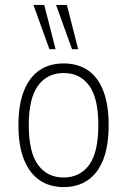

<svg xmlns="http://www.w3.org/2000/svg" viewBox="-20 -753 517 781"><path d="M239 8Q182 8 141 -20Q100 -48 77.5 -104Q55 -160 55 -244Q55 -328 77.5 -384Q100 -440 141 -467.5Q182 -495 239 -495Q296 -495 337 -467.5Q378 -440 400 -384Q422 -328 422 -244Q422 -160 400 -104Q378 -48 337 -20Q296 8 239 8ZM238 -31Q305 -31 342.5 -82Q380 -133 380 -244Q380 -354 342.5 -405Q305 -456 239 -456Q173 -456 135 -405Q97 -354 97 -244Q97 -133 135 -82Q173 -31 238 -31ZM273 -553 208 -733H252L298 -553ZM181 -553 116 -733H160L206 -553Z"/></svg>

Font: Nunito Sans 10pt Condensed ExtraLight
Style: Regular
Weight: 250
Width: 3
Designer: Vernon Adams
Foundry: Vernon Adams
Version: Version 3.101;gftools[0.9.27]